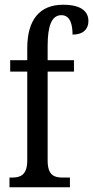

<svg xmlns="http://www.w3.org/2000/svg" viewBox="-20 -790 393 810"><path d="M20 0H275V-41H244C209 -41 181 -50 181 -113V-488H292V-536H181V-596C181 -679 197 -726 239 -726C277 -726 286 -685 286 -644C332 -644 353 -668 353 -701C353 -740 325 -770 246 -770C147 -770 95 -706 95 -587V-536H23V-488H95V-113C95 -50 64 -41 32 -41H20Z"/></svg>

Font: Noto Serif Sinhala ExtraCondensed
Style: Regular
Weight: 400
Width: 2
Designer: Jelle Bosma - Monotype Design Team
Foundry: Monotype Imaging Inc.
Version: Version 2.007